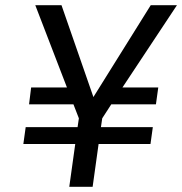

<svg xmlns="http://www.w3.org/2000/svg" viewBox="-20 -720 702 740"><path d="M70 -165 79 -230H279L284 -264L263 -318H92L100 -383H238L116 -700H217L340 -346L561 -700H662L452 -383H590L581 -318H409L374 -264L369 -230H569L560 -165H360L337 0H247L270 -165Z"/></svg>

Font: Host Grotesk
Style: Italic
Weight: 400
Italic angle: -8°
Designer: Doğukan Karapınar based on Poppins by Indian Type Foundry, Jonny Pinhorn
Foundry: Element Type
Version: Version 1.001; ttfautohint (v1.8.4.7-5d5b)